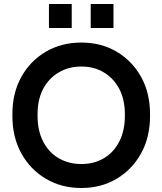

<svg xmlns="http://www.w3.org/2000/svg" viewBox="-20 -927 813 961"><path d="M387 14Q288 14 210 -32Q132 -78 87 -159Q42 -240 42 -347V-355Q42 -462 87 -542.5Q132 -623 210 -668.5Q288 -714 387 -714Q486 -714 563.5 -668.5Q641 -623 686 -542.5Q731 -462 731 -355V-347Q731 -240 686 -159Q641 -78 563.5 -32Q486 14 387 14ZM387 -106Q451 -106 500 -135Q549 -164 577 -218.5Q605 -273 605 -347V-355Q605 -429 577 -482Q549 -535 500 -564.5Q451 -594 387 -594Q324 -594 274 -564.5Q224 -535 196 -482Q168 -429 168 -355V-347Q168 -273 196 -218.5Q224 -164 274 -135Q324 -106 387 -106ZM434 -787V-907H548V-787ZM225 -787V-907H339V-787Z"/></svg>

Font: SUSE SemiBold
Style: Regular
Weight: 600
Designer: Rene Bieder
Foundry: SUSE
Version: Version 1.000